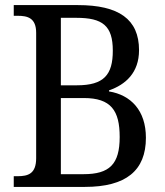

<svg xmlns="http://www.w3.org/2000/svg" viewBox="-20 -734 648 754"><path d="M34 0H313C475 0 553 -64 553 -193C553 -300 494 -361 408 -375V-379C474 -402 526 -449 526 -537C526 -659 446 -714 286 -714H34V-672H49C88 -672 122 -664 122 -605V-113C122 -52 91 -42 49 -42H34ZM282 -399H219V-664H280C383 -664 423 -633 423 -535C423 -440 388 -399 282 -399ZM308 -50H219V-349H309C416 -349 450 -300 450 -196C450 -89 410 -50 308 -50Z"/></svg>

Font: Noto Serif Bengali SemiCondensed
Style: Regular
Weight: 400
Width: 4
Designer: Juan Bruce, Universal Thirst, Indian Type Foundry and the Monotype Design Team.
Foundry: Monotype Imaging Inc.
Version: Version 2.003